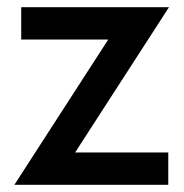

<svg xmlns="http://www.w3.org/2000/svg" viewBox="-20 -514 511 534"><path d="M189 -90H448V0H20L281 -404H39V-494H450Z"/></svg>

Font: Cabin Medium
Style: Regular
Weight: 500
Designer: Pablo Impallari
Foundry: Pablo Impallari. http://www.impallari.com Igino Marini. http://www.ikern.com
Version: Version 2.200